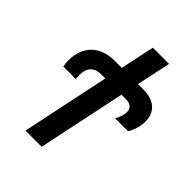

<svg xmlns="http://www.w3.org/2000/svg" viewBox="-206 -818 922 922"><g transform="rotate(45 255.0 -357.0)"><path d="M133 0H243L337 -448H367C401 -448 415 -431 415 -407C415 -386 404 -360 396 -346H483C496 -365 510 -402 510 -437C510 -499 472 -540 393 -540H357L394 -714H284L247 -540H198C98 -540 40 -479 40 -384C40 -367 43 -354 44 -346H129C128 -352 127 -362 127 -372C127 -418 149 -448 198 -448H227Z"/></g></svg>

Font: Noto Sans Display SemiCondensed Medium
Style: Italic
Weight: 500
Width: 4
Italic angle: -12°
Designer: Monotype Design Team
Foundry: Monotype Imaging Inc.
Version: Version 1.900